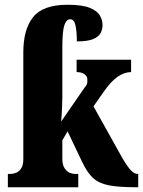

<svg xmlns="http://www.w3.org/2000/svg" viewBox="-20 -787 602 807"><path d="M13 0V-56H26Q33 -56 45.5 -60Q58 -64 68 -77.5Q78 -91 78 -119V-567Q78 -664 119.5 -715.5Q161 -767 264 -767Q326 -767 357.5 -754Q389 -741 400 -721.5Q411 -702 411 -682Q411 -663 402.5 -647.5Q394 -632 371 -622.5Q348 -613 303 -613Q303 -653 297.5 -679.5Q292 -706 275 -706Q259 -706 250.5 -681Q242 -656 242 -588V-378Q242 -361 241 -340Q240 -319 239 -301Q238 -283 237 -276L337 -421Q347 -432 347 -441Q347 -450 347 -454Q347 -467 334.5 -475.5Q322 -484 302 -484V-536H531V-484Q503 -484 474.5 -464.5Q446 -445 415 -400L373 -340L484 -141Q507 -99 524.5 -77.5Q542 -56 558 -56H561V0H550Q480 0 438 -8Q396 -16 371 -39Q346 -62 325 -107L264 -235L242 -197V-121Q242 -93 252 -79Q262 -65 274 -60.5Q286 -56 293 -56H309V0Z"/></svg>

Font: Noto Serif ExtraCondensed Black
Style: Regular
Weight: 900
Width: 2
Designer: Monotype Design Team
Foundry: Monotype Imaging Inc.
Version: Version 2.015; ttfautohint (v1.8.4.7-5d5b)